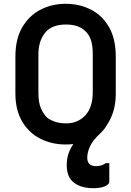

<svg xmlns="http://www.w3.org/2000/svg" viewBox="-20 -740 690 1010"><path d="M325 -720Q399 -720 459 -689Q519 -658 554 -596.5Q589 -535 589 -442V-247Q589 -196 576.5 -155Q564 -114 542 -82Q537 -72 529 -62Q521 -52 510 -41Q467 -1 453 31Q439 63 439 89Q439 134 485 134Q515 134 537 118H555V216Q555 230 531.5 240Q508 250 473 250Q407 250 369 221Q331 192 331 128Q331 67 366 18Q346 20 325 20Q252 20 192 -10.5Q132 -41 96.5 -101Q61 -161 61 -248V-442Q61 -535 97 -596.5Q133 -658 193 -689Q253 -720 325 -720ZM182 -254Q182 -198 196.5 -167.5Q211 -137 227 -122Q243 -109 268.5 -100Q294 -91 328 -91Q389 -91 428.5 -133Q468 -175 468 -256V-453Q468 -502 458 -530.5Q448 -559 428 -577Q412 -593 387 -602Q362 -611 327 -611Q252 -611 217 -567.5Q182 -524 182 -453Z"/></svg>

Font: Recursive Sn Lnr St SmB
Style: Regular
Weight: 600
Version: Version 1.079;hotconv 1.0.112;makeotfexe 2.5.65598; ttfautoh